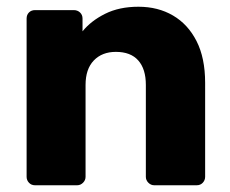

<svg xmlns="http://www.w3.org/2000/svg" viewBox="-20 -550 683 570"><path d="M84 0Q73 0 66 -7.5Q59 -15 59 -25V-495Q59 -506 66 -513Q73 -520 84 -520H199Q210 -520 217.5 -513Q225 -506 225 -495V-457Q250 -488 292 -509Q334 -530 391 -530Q449 -530 493.5 -504Q538 -478 563.5 -428Q589 -378 589 -304V-25Q589 -15 582 -7.5Q575 0 564 0H438Q428 0 420.5 -7.5Q413 -15 413 -25V-298Q413 -345 390.5 -370.5Q368 -396 324 -396Q283 -396 258.5 -370.5Q234 -345 234 -298V-25Q234 -15 226.5 -7.5Q219 0 209 0Z"/></svg>

Font: DVN-Rubik
Style: Bold
Weight: 700
Designer: Hubert and Fischer
Foundry: Hubert & Fischer
Version: Version 2.102